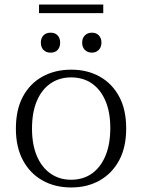

<svg xmlns="http://www.w3.org/2000/svg" viewBox="-20 -815 626 846"><path d="M294 11Q222 11 167 -20Q112 -51 81 -109Q50 -167 50 -248Q50 -332 81 -389.5Q112 -447 167 -477.5Q222 -508 294 -508Q365 -508 419.5 -477.5Q474 -447 505 -389.5Q536 -332 536 -249Q536 -166 505 -108.5Q474 -51 419.5 -20Q365 11 294 11ZM293 -23Q346 -23 384.5 -50Q423 -77 444.5 -128Q466 -179 466 -251Q466 -321 444.5 -371Q423 -421 384.5 -447.5Q346 -474 293 -474Q242 -474 203 -447.5Q164 -421 142.5 -370.5Q121 -320 121 -248Q121 -178 142.5 -127.5Q164 -77 203 -50Q242 -23 293 -23ZM385 -583Q366 -583 354 -595Q342 -607 342 -627Q342 -647 354 -659Q366 -671 385 -671Q404 -671 415.5 -659Q427 -647 427 -627Q427 -607 415 -595Q403 -583 385 -583ZM203 -583Q183 -583 171.5 -595Q160 -607 160 -627Q160 -647 171.5 -659Q183 -671 203 -671Q223 -671 234 -659Q245 -647 245 -627Q245 -607 234 -595Q223 -583 203 -583ZM152 -757V-795H435V-757Z"/></svg>

Font: Montagu Slab 144pt Light
Style: Regular
Weight: 300
Designer: Florian Karsten
Foundry: Florian Karsten
Version: Version 1.000